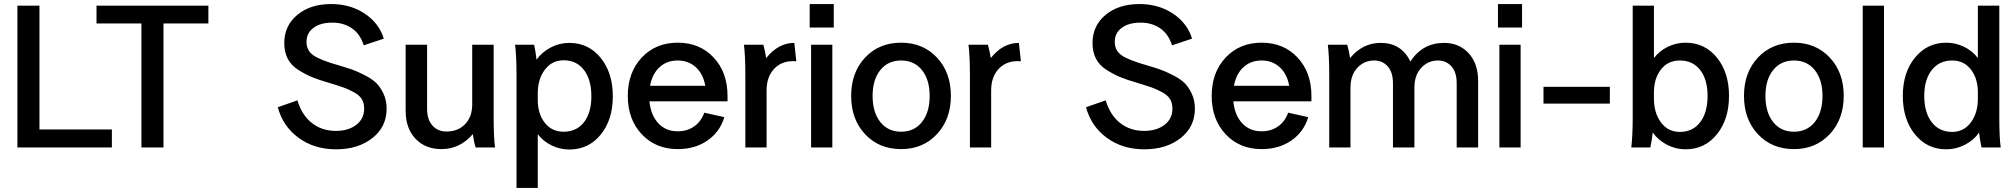

<svg xmlns="http://www.w3.org/2000/svg" viewBox="-20 -729 9958 949"><path d="M66 -701H175V-89H533V0H66Z M1010 -701V-613H788V0H679V-613H457V-701Z M1617 -709Q1712 -709 1783 -661.5Q1854 -614 1877 -538L1778 -505Q1760 -562 1718 -590Q1676 -618 1621 -617Q1564 -617 1529.5 -591.5Q1495 -566 1495 -522Q1495 -478 1530.5 -454.5Q1566 -431 1651 -407Q1695 -394 1719.5 -385.5Q1744 -377 1781.5 -358Q1819 -339 1839.5 -319Q1860 -299 1875.5 -266Q1891 -233 1891 -192Q1891 -102 1820.5 -46.5Q1750 9 1641 9Q1533 9 1455.5 -48Q1378 -105 1353 -199L1450 -233Q1472 -160 1521.5 -121Q1571 -82 1640 -82Q1702 -82 1741 -112Q1780 -142 1780 -192Q1780 -219 1768.5 -238.5Q1757 -258 1729.5 -273Q1702 -288 1678 -296.5Q1654 -305 1608 -319Q1556 -334 1523 -347.5Q1490 -361 1454.5 -383.5Q1419 -406 1402 -439Q1385 -472 1385 -516Q1385 -602 1449.5 -655.5Q1514 -709 1617 -709Z M2331 0Q2322 -28 2317 -66Q2253 8 2162 8Q2082 8 2033.5 -43.5Q1985 -95 1985 -181V-508H2091V-190Q2091 -139 2117 -109Q2143 -79 2187 -79Q2244 -79 2279 -115.5Q2314 -152 2314 -213V-508H2420V-148Q2420 -46 2427 0Z M2638 -66V200H2533V-360Q2533 -448 2526 -508H2620Q2627 -477 2632 -434Q2658 -471 2701.5 -494Q2745 -517 2794 -517Q2889 -517 2949 -443Q3009 -369 3009 -253Q3009 -137 2949 -63.5Q2889 10 2794 10Q2748 10 2706 -10.5Q2664 -31 2638 -66ZM2638 -235Q2638 -167 2672.5 -122.5Q2707 -78 2766 -78Q2830 -78 2866.5 -125Q2903 -172 2903 -253Q2903 -335 2866.5 -383Q2830 -431 2766 -431Q2708 -431 2673 -384.5Q2638 -338 2638 -267Z M3576 -255V-228H3190Q3197 -159 3234 -119.5Q3271 -80 3330 -80Q3377 -80 3411.5 -104.5Q3446 -129 3461 -172L3560 -150Q3539 -78 3477.5 -35Q3416 8 3330 8Q3221 8 3152 -65.5Q3083 -139 3083 -255Q3083 -371 3152 -444.5Q3221 -518 3330 -518Q3439 -518 3507.5 -444.5Q3576 -371 3576 -255ZM3193 -305H3466Q3456 -363 3419.5 -396.5Q3383 -430 3330 -430Q3276 -430 3240 -397Q3204 -364 3193 -305Z M3753 -508Q3763 -471 3767 -442Q3827 -517 3906 -517L3916 -426Q3850 -432 3809.5 -392Q3769 -352 3769 -282V0H3664V-360Q3664 -453 3657 -508Z M3989 -508H4094V0H3989ZM3982 -593V-709H4101V-593Z M4680 -255Q4680 -140 4611 -66Q4542 8 4434 8Q4325 8 4256 -65.5Q4187 -139 4187 -255Q4187 -371 4256 -444.5Q4325 -518 4434 -518Q4542 -518 4611 -444.5Q4680 -371 4680 -255ZM4293 -255Q4293 -174 4331 -126Q4369 -78 4434 -78Q4499 -78 4537 -126Q4575 -174 4575 -255Q4575 -335 4537 -382.5Q4499 -430 4434 -430Q4369 -430 4331 -382.5Q4293 -335 4293 -255Z M4863 -508Q4873 -471 4877 -442Q4937 -517 5016 -517L5026 -426Q4960 -432 4919.5 -392Q4879 -352 4879 -282V0H4774V-360Q4774 -453 4767 -508Z M5612 -709Q5707 -709 5778 -661.5Q5849 -614 5872 -538L5773 -505Q5755 -562 5713 -590Q5671 -618 5616 -617Q5559 -617 5524.5 -591.5Q5490 -566 5490 -522Q5490 -478 5525.5 -454.5Q5561 -431 5646 -407Q5690 -394 5714.5 -385.5Q5739 -377 5776.5 -358Q5814 -339 5834.5 -319Q5855 -299 5870.5 -266Q5886 -233 5886 -192Q5886 -102 5815.5 -46.5Q5745 9 5636 9Q5528 9 5450.5 -48Q5373 -105 5348 -199L5445 -233Q5467 -160 5516.5 -121Q5566 -82 5635 -82Q5697 -82 5736 -112Q5775 -142 5775 -192Q5775 -219 5763.5 -238.5Q5752 -258 5724.5 -273Q5697 -288 5673 -296.5Q5649 -305 5603 -319Q5551 -334 5518 -347.5Q5485 -361 5449.5 -383.5Q5414 -406 5397 -439Q5380 -472 5380 -516Q5380 -602 5444.5 -655.5Q5509 -709 5612 -709Z M6462 -255V-228H6076Q6083 -159 6120 -119.5Q6157 -80 6216 -80Q6263 -80 6297.5 -104.5Q6332 -129 6347 -172L6446 -150Q6425 -78 6363.5 -35Q6302 8 6216 8Q6107 8 6038 -65.5Q5969 -139 5969 -255Q5969 -371 6038 -444.5Q6107 -518 6216 -518Q6325 -518 6393.5 -444.5Q6462 -371 6462 -255ZM6079 -305H6352Q6342 -363 6305.5 -396.5Q6269 -430 6216 -430Q6162 -430 6126 -397Q6090 -364 6079 -305Z M6639 -508Q6649 -471 6653 -442Q6715 -517 6804 -517Q6907 -517 6951 -425Q7011 -517 7118 -517Q7192 -517 7239 -466Q7286 -415 7286 -328V0H7180V-318Q7180 -372 7154 -401Q7128 -430 7087 -430Q7039 -430 7005 -394Q6971 -358 6971 -295V0H6865V-318Q6865 -372 6839 -401Q6813 -430 6772 -430Q6723 -430 6689 -394Q6655 -358 6655 -295V0H6550V-360Q6550 -453 6543 -508Z M7391 -508H7496V0H7391ZM7384 -593V-709H7503V-593Z M7609 -300H7937V-217H7609Z M8155 -442Q8181 -477 8223 -497.5Q8265 -518 8311 -518Q8406 -518 8466 -444.5Q8526 -371 8526 -255Q8526 -139 8466 -65Q8406 9 8311 9Q8262 9 8218.5 -14Q8175 -37 8149 -74Q8144 -31 8137 0H8043Q8050 -60 8050 -148V-701H8155ZM8155 -241Q8155 -170 8190 -123.5Q8225 -77 8283 -77Q8347 -77 8383.5 -125Q8420 -173 8420 -255Q8420 -336 8383.5 -383Q8347 -430 8283 -430Q8224 -430 8189.5 -385.5Q8155 -341 8155 -273Z M9093 -255Q9093 -140 9024 -66Q8955 8 8847 8Q8738 8 8669 -65.5Q8600 -139 8600 -255Q8600 -371 8669 -444.5Q8738 -518 8847 -518Q8955 -518 9024 -444.5Q9093 -371 9093 -255ZM8706 -255Q8706 -174 8744 -126Q8782 -78 8847 -78Q8912 -78 8950 -126Q8988 -174 8988 -255Q8988 -335 8950 -382.5Q8912 -430 8847 -430Q8782 -430 8744 -382.5Q8706 -335 8706 -255Z M9187 -701H9292V0H9187Z M9756 -442V-701H9862V-148Q9862 -48 9869 0H9774Q9767 -31 9762 -74Q9737 -37 9693 -14Q9649 9 9600 9Q9505 9 9445 -65Q9385 -139 9385 -255Q9385 -371 9445.5 -444.5Q9506 -518 9600 -518Q9646 -518 9688 -497.5Q9730 -477 9756 -442ZM9491 -255Q9491 -173 9528 -125Q9565 -77 9629 -77Q9686 -77 9721 -123.5Q9756 -170 9756 -241V-273Q9756 -341 9721.5 -385.5Q9687 -430 9629 -430Q9565 -430 9528 -382.5Q9491 -335 9491 -255Z"/></svg>

Font: LT Superior Semi-bold
Style: Regular
Weight: 600
Designer: Daniel Lyons
Foundry: LyonsType
Version: Version 1.0